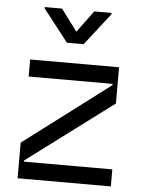

<svg xmlns="http://www.w3.org/2000/svg" viewBox="-55 -834 647 877"><g transform="rotate(5 268.5 -395.0)"><path d="M58.9 0V-163.4L453.8 -461.6V-467.3H68.9V-545.5H476.6V-379.3L81.7 -83.8V-78.1H486.5V0ZM193.9 -789.8 267.8 -690.3 341.6 -789.8H421.2V-784.1L306.1 -636.4H229.4L114.3 -784.1V-789.8Z"/></g></svg>

Font: Riot Sans
Style: Regular
Weight: 400
Designer: Rasmus Andersson
Foundry: rsms
Version: Version 3.005